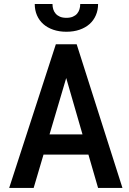

<svg xmlns="http://www.w3.org/2000/svg" viewBox="-20 -930 640 950"><path d="M417.5 -165H195.3L146.5 0H25.4L256.3 -710.9H359.4L585.9 0H465.3ZM225.1 -265.1H388.2L307.6 -543.9ZM465.3 -910.2Q465.3 -879.9 454.3 -854.5Q443.4 -829.1 423.1 -811Q402.8 -793 373.8 -783Q344.7 -772.9 308.6 -772.9Q272.5 -772.9 243.4 -783Q214.4 -793 194.1 -811Q173.8 -829.1 162.8 -854.5Q151.9 -879.9 151.9 -910.2H239.7Q239.7 -896.5 243.4 -884.3Q247.1 -872.1 255.4 -862.5Q263.7 -853 276.6 -847.4Q289.6 -841.8 308.6 -841.8Q327.1 -841.8 340.3 -847.4Q353.5 -853 361.6 -862.5Q369.6 -872.1 373.3 -884.3Q377 -896.5 377 -910.2Z"/></svg>

Font: Roboto Mono
Style: Regular
Weight: 500
Designer: Google
Version: Version 2.000986; 2015; ttfautohint (v1.3)